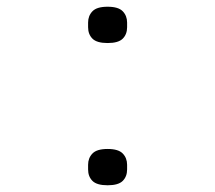

<svg xmlns="http://www.w3.org/2000/svg" viewBox="-20 -544 640 571"><path d="M300 7Q268 7 255 -6Q242 -19 242 -40V-54Q242 -74 255 -87.5Q268 -101 300 -101Q332 -101 345 -87.5Q358 -74 358 -54V-40Q358 -19 345 -6Q332 7 300 7ZM300 -416Q268 -416 255 -429Q242 -442 242 -463V-477Q242 -497 255 -510.5Q268 -524 300 -524Q332 -524 345 -510.5Q358 -497 358 -477V-463Q358 -442 345 -429Q332 -416 300 -416Z"/></svg>

Font: IBM Plex Mono Light
Style: Regular
Weight: 300
Monospace: yes
Designer: Mike Abbink, Paul van der Laan, Pieter van Rosmalen
Foundry: Bold Monday
Version: Version 2.3